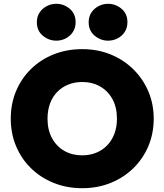

<svg xmlns="http://www.w3.org/2000/svg" viewBox="-20 -973 863 1008"><path d="M411.5 15Q330 15 261.5 -12.8Q193 -40.5 142.5 -90Q92 -139.5 64.2 -206Q36.5 -272.5 36.5 -350Q36.5 -428 64.2 -494.5Q92 -561 142.5 -610.5Q193 -660 261.5 -687.5Q330 -715 411.5 -715Q493 -715 561.2 -687Q629.5 -659 680.2 -609Q731 -559 759 -492.8Q787 -426.5 787 -350Q787 -272.5 759 -206Q731 -139.5 680.2 -90Q629.5 -40.5 561.2 -12.8Q493 15 411.5 15ZM411.5 -157.5Q451.5 -157.5 484.8 -171Q518 -184.5 542.5 -209.8Q567 -235 580.5 -270.5Q594 -306 594 -350Q594 -409 570.5 -452.2Q547 -495.5 505.8 -519Q464.5 -542.5 411.5 -542.5Q372 -542.5 338.5 -529Q305 -515.5 280.5 -490.5Q256 -465.5 242.8 -429.8Q229.5 -394 229.5 -350Q229.5 -291 253 -247.8Q276.5 -204.5 317.5 -181Q358.5 -157.5 411.5 -157.5ZM276 -759.5Q236.5 -759.5 205 -785.5Q173.5 -811.5 173.5 -856.5Q173.5 -886 188 -907.5Q202.5 -929 225.8 -941Q249 -953 276 -953Q315 -953 346 -927Q377 -901 377 -856.5Q377 -826.5 362.5 -804.8Q348 -783 324.8 -771.2Q301.5 -759.5 276 -759.5ZM547.5 -759.5Q508.5 -759.5 477 -785.5Q445.5 -811.5 445.5 -856.5Q445.5 -886 460 -907.5Q474.5 -929 497.8 -941Q521 -953 547.5 -953Q587 -953 618 -927Q649 -901 649 -856.5Q649 -826.5 634.5 -804.8Q620 -783 596.8 -771.2Q573.5 -759.5 547.5 -759.5Z"/></svg>

Font: Geologica Cursive ExtraBold
Style: Regular
Weight: 800
Designer: Sindre Bremnes, Frode Helland
Foundry: Monokrom Skriftforlag AS
Version: Version 1.010;gftools[0.9.28]